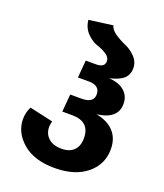

<svg xmlns="http://www.w3.org/2000/svg" viewBox="-142 -853 825 965"><g transform="rotate(20 270.5 -370.5)"><path d="M31 -161Q31 -195 47 -227L173 -199Q168 -182 168 -168Q168 -132 193 -109Q218 -86 263 -86Q306 -86 329 -109Q352 -132 352 -174Q352 -263 256 -263H204L212 -357H273Q337 -357 337 -403Q337 -451 276 -451H219L227 -544H282Q328 -544 328 -577Q328 -598 305.5 -612.5Q283 -627 255 -636Q227 -645 200.5 -672Q174 -699 169 -741L297 -758Q302 -736 329.5 -717.5Q357 -699 386.5 -686.5Q416 -674 440.5 -648.5Q465 -623 465 -589Q465 -555 442.5 -534Q420 -513 368 -501Q423 -497 451.5 -471Q480 -445 480 -404Q480 -323 370 -309Q431 -298 464.5 -262Q498 -226 498 -168Q498 -87 435 -35Q372 17 263 17Q154 17 92.5 -36Q31 -89 31 -161Z"/></g></svg>

Font: FiraGO SemiBold
Style: Regular
Weight: 600
Designer: bBox Type
Foundry: bBox Type GmbH
Version: Version 1.001;PS 001.001;hotconv 1.0.88;makeotf.lib2.5.64775